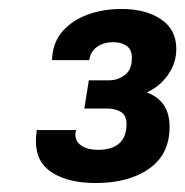

<svg xmlns="http://www.w3.org/2000/svg" viewBox="-20 -821 413 428"><path d="M193 -413Q133 -413 96.5 -436Q60 -459 60 -506Q60 -511 60.5 -517.5Q61 -524 62 -531H150Q149 -528 148.5 -526Q148 -524 148 -522Q148 -505 162 -496Q176 -487 198 -487Q230 -487 246 -501.5Q262 -516 262 -544Q262 -564 249.5 -571.5Q237 -579 220 -579H168L178 -642H224Q242 -642 258 -653.5Q274 -665 274 -692Q274 -710 262.5 -718.5Q251 -727 232 -727Q212 -727 197 -717Q182 -707 179 -687H96Q97 -724 117.5 -749Q138 -774 173 -787.5Q208 -801 251 -801Q305 -801 339 -778Q373 -755 373 -712Q373 -680 354 -653.5Q335 -627 307 -615Q332 -606 345 -587Q358 -568 358 -538Q358 -477 312.5 -445Q267 -413 193 -413Z"/></svg>

Font: Chivo Medium ExtraBold
Style: Italic
Weight: 800
Italic angle: -8.05°
Version: Version 2.002